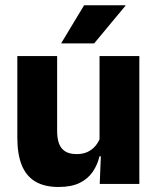

<svg xmlns="http://www.w3.org/2000/svg" viewBox="-20 -707 606 738"><path d="M46.6 -491.4H199.6V-202.7Q199.6 -175.7 206.6 -155.9Q213.6 -136.1 230.1 -125.4Q246.7 -114.7 275 -114.7Q299.1 -114.7 316.9 -123.2Q334.6 -131.7 346.7 -146.1Q358.9 -160.5 365 -177.9L388.7 -106.4H362.5Q354.7 -73.5 336.4 -46.6Q318.1 -19.7 286.3 -4Q254.5 11.7 205.1 11.7Q150.6 11.7 115.3 -9.5Q80.1 -30.8 63.3 -72.9Q46.6 -115 46.6 -178.1ZM362.6 -491.4H515.6V0H363.3L368.3 -122.9L362.6 -137.2ZM215.8 -541.7 303.3 -686.8H462.2V-684.9L341.9 -540.2H215.8Z"/></svg>

Font: Anek Devanagari Medium
Style: Regular
Weight: 500
Designer: Kailash Malviya (Devanagari) & Yesha Goshar (Latin)
Foundry: Ek Type
Version: Version 1.003